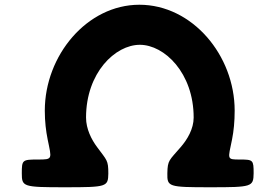

<svg xmlns="http://www.w3.org/2000/svg" viewBox="-20 -792 1162 810"><path d="M343 -296C343 -485 466 -603 570 -603C673 -603 797 -485 797 -296C797 -248 770 -203 742 -171C694 -115 687 -117 686 -61C685 -4 690 -2 867 -2C1044 -2 1049 -4 1050 -61C1050 -117 1048 -119 992 -119C935 -119 942 -120 959 -204C966 -239 970 -279 970 -325C970 -559 791 -772 568 -772C347 -772 169 -558 169 -325C169 -279 174 -239 181 -204C198 -120 204 -119 139 -119C74 -119 72 -117 72 -61C72 -4 77 -2 254 -2C431 -2 436 -4 437 -60C437 -117 431 -115 390 -171C366 -203 343 -248 343 -296Z"/></svg>

Font: Hussar Print
Style: Bold
Weight: 700
Foundry: Cannot Into Space Fonts
Version: Version 2.00